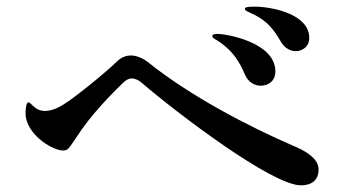

<svg xmlns="http://www.w3.org/2000/svg" viewBox="-20 -687 1040 578"><path d="M871 -533C887 -533 911 -544 911 -573C911 -645 798 -667 746 -667C731 -667 717 -666 717 -661C717 -654 729 -651 749 -641C784 -622 803 -601 827 -559C838 -542 854 -533 871 -533ZM765 -429C784 -429 809 -440 809 -472C809 -559 663 -585 634 -585C625 -585 619 -583 619 -578C619 -572 629 -569 642 -560C680 -533 700 -504 718 -461C728 -439 747 -429 765 -429ZM886 -129C917 -129 939 -144 939 -176C939 -192 933 -219 863 -248C727 -307 552 -398 424 -501C408 -513 390 -520 374 -520C359 -520 344 -514 331 -501C301 -471 205 -393 172 -373C155 -362 135 -353 115 -353C105 -353 95 -356 87 -362C76 -370 70 -379 66 -379C61 -379 57 -367 57 -350C57 -345 57 -340 58 -333C69 -275 141 -234 169 -234C185 -234 185 -237 213 -278C252 -339 315 -404 354 -441C362 -448 370 -451 377 -451C386 -451 396 -446 404 -440C512 -347 799 -129 886 -129Z"/></svg>

Font: Shippori Mincho OTF SemiBold
Style: Regular
Weight: 600
Designer: FONTDASU
Foundry: FONTDASU / Google Inc. / but / Adobe
Version: Version 3.300;hotconv 1.0.109;makeotfexe 2.5.65596